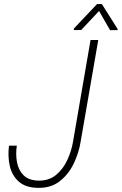

<svg xmlns="http://www.w3.org/2000/svg" viewBox="-20 -906 594 936"><path d="M335.9 -214.8 421.4 -710.9H459L373 -214.8Q364.3 -160.6 339.4 -108.6Q314.5 -56.6 271.7 -22.9Q229 10.7 166.5 9.8Q105.5 9.3 72 -20.3Q38.6 -49.8 27.8 -96.7Q17.1 -143.6 23.9 -195.8H62Q55.7 -154.8 62.7 -115.7Q69.8 -76.7 95 -51.5Q120.1 -26.4 168.5 -25.4Q219.7 -24.9 254.2 -54Q288.6 -83 308.6 -127Q328.6 -170.9 335.9 -214.8ZM476.6 -886.2 553.7 -764.2 553.2 -759.3 516.6 -758.8 462.9 -852.5 376 -759.8 339.8 -759.3 340.3 -767.1 453.1 -886.2Z"/></svg>

Font: Roboto Condensed ExtraLight
Style: Italic
Weight: 250
Italic angle: -12°
Designer: Christian Robertson
Foundry: Google
Version: Version 3.008; 2023